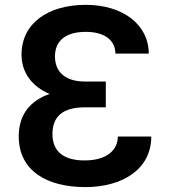

<svg xmlns="http://www.w3.org/2000/svg" viewBox="-20 -757 697 787"><path d="M327.8 -317.1H413.7V-422.9H327.8C240.4 -422.9 205.3 -468.8 205.3 -525.6C205.3 -588.4 247.5 -626.4 331.7 -626.4C409.1 -626.4 452.8 -591.6 453.1 -537.3H589.8C589.5 -657.3 481.9 -737.2 332 -737.2C176.1 -737.2 68.2 -661.2 68.2 -532.7C68.2 -458.5 112.2 -402 183.2 -371.8C102.3 -344.1 56.8 -285.5 56.8 -198.2C56.8 -56.8 172.2 9.9 329.9 9.9C479.4 9.9 600.1 -61.4 600.1 -197.4H463.1C462.7 -141.7 417.6 -99.4 326.7 -99.4C249.3 -99.4 195 -129.6 195 -207.4C195 -280.2 237.9 -317.1 327.8 -317.1Z"/></svg>

Font: Margiela Sans Semi Bold
Style: Regular
Weight: 600
Designer: Stefan Endress, Andreas Faust
Version: Version 1.100;FEAKit 1.0